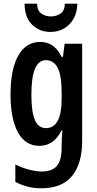

<svg xmlns="http://www.w3.org/2000/svg" viewBox="-20 -873 526 1040"><path d="M198 -646Q233 -646 261.5 -628.5Q290 -611 314 -565H321L330 -636H425V-110Q425 13 370.5 80Q316 147 202 147Q129 147 63 112V18Q104 38 141.5 47Q179 56 208 56Q260 56 287 27Q314 -2 314 -76V-86Q314 -126 318 -167H314Q289 -120 259 -101.5Q229 -83 193 -83Q117 -83 77 -156.5Q37 -230 37 -361Q37 -498 79 -572Q121 -646 198 -646ZM228 -547Q150 -547 150 -360Q150 -267 169 -223Q188 -179 229 -179Q270 -179 292 -217.5Q314 -256 314 -343V-367Q314 -464 292.5 -505.5Q271 -547 228 -547ZM399 -853Q398 -806 378.5 -771.5Q359 -737 326.5 -718.5Q294 -700 254 -700Q194 -700 154 -739Q114 -778 113 -853H181Q181 -817 203 -800.5Q225 -784 256 -784Q286 -784 308.5 -800Q331 -816 331 -853Z"/></svg>

Font: Noto Sans Kannada UI ExtraCondensed SemiBold
Style: Regular
Weight: 600
Width: 2
Designer: Jelle Bosma - Monotype Design Team
Foundry: Monotype Imaging Inc.
Version: Version 2.005; ttfautohint (v1.8.4.7-5d5b)